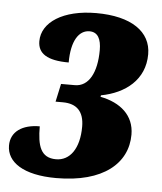

<svg xmlns="http://www.w3.org/2000/svg" viewBox="-55 -586 537 636"><g transform="rotate(5 213.5 -268.0)"><path d="M155 10C312 10 391 -60 391 -155C391 -219 345 -258 278 -271L279 -276C359 -291 423 -340 423 -425C423 -500 357 -546 240 -546C130 -546 60 -500 60 -437C60 -396 91 -375 163 -375C163 -448 188 -484 223 -484C251 -484 262 -461 262 -425C262 -350 236 -302 190 -302H144L131 -242H155C202 -242 226 -217 226 -167C226 -94 195 -52 149 -52C98 -52 86 -91 86 -156C28 -156 -10 -130 -10 -84C-10 -29 45 10 155 10Z"/></g></svg>

Font: Noto Serif ExtraCondensed Black
Style: Italic
Weight: 900
Width: 2
Italic angle: -12°
Designer: Monotype Design Team
Foundry: Monotype Imaging Inc.
Version: Version 2.014